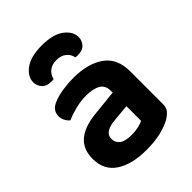

<svg xmlns="http://www.w3.org/2000/svg" viewBox="-209 -824 948 948"><g transform="rotate(-45 264.5 -350.5)"><path d="M253.2 15.3Q151.9 15.3 92.5 -24Q33.1 -63.3 33.1 -141.2Q33.1 -208.9 75.3 -245Q117.5 -281.2 199.7 -289.5L334.5 -303.5V-317.6Q334.5 -353.8 307.5 -369.8Q280.4 -385.9 231.4 -385.9Q193 -385.9 156.2 -376.5Q119.4 -367.2 90.4 -354.2Q79.1 -362.5 70.9 -377.9Q62.8 -393.4 62.8 -410Q62.8 -450.5 106.3 -468.4Q134.6 -480.5 172.7 -486.3Q210.9 -492.2 247.6 -492.2Q349.1 -492.2 409.7 -449.5Q470.2 -406.9 470.2 -316.3V-87.9Q470.2 -63.2 457.8 -48.4Q445.3 -33.6 426.3 -22.3Q397.1 -5.4 353.1 5Q309.1 15.3 253.2 15.3ZM253.2 -89Q278.7 -89 301.6 -94.2Q324.5 -99.4 335.1 -106V-208.1L245.5 -199.8Q209.3 -197.1 188.9 -184Q168.5 -171 168.5 -145.5Q168.5 -119.7 188.8 -104.3Q209.1 -89 253.2 -89ZM251.5 -613.7Q220.5 -613.7 200.8 -598Q181.2 -582.3 175.5 -556.9Q170.8 -555.9 166.8 -555.7Q162.8 -555.6 157.8 -555.6Q126 -555.6 109.6 -574Q93.1 -592.4 93.1 -616Q93.1 -656.6 134.1 -686.2Q175 -715.9 251.5 -715.9Q328.7 -715.9 369.3 -686.1Q409.9 -656.2 409.9 -616Q409.9 -592.4 393.9 -574Q378 -555.6 345.2 -555.6Q340.8 -555.6 336.3 -555.7Q331.8 -555.9 327.5 -556.9Q322.5 -582.3 302.7 -598Q282.8 -613.7 251.5 -613.7Z"/></g></svg>

Font: Baloo Tammudu 2
Style: Regular
Weight: 400
Designer: Maithili Shingre, Omkar Shende and Ek Type
Foundry: Ek Type
Version: Version 1.700